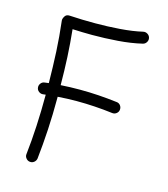

<svg xmlns="http://www.w3.org/2000/svg" viewBox="-107 -765 766 876"><g transform="rotate(15 276.5 -327.0)"><path d="M63.5 -309.6Q62 -320.8 69.1 -329.8Q76.2 -338.9 86.9 -339.8Q96.2 -340.8 106 -342.3Q105 -420.9 101.6 -490Q98.1 -559.1 89.4 -633.3Q88.4 -641.6 95.5 -653.3Q102.5 -665 117.7 -664.1Q147.9 -662.1 178.5 -661.4Q209 -660.6 239.7 -660.6Q296.4 -660.6 355.7 -665Q415 -669.4 461.4 -680.2Q472.2 -682.6 481.9 -676.5Q491.7 -670.4 494.1 -659.7Q496.6 -648.9 490.5 -639.2Q484.4 -629.4 473.6 -627Q421.9 -614.7 360.4 -610.1Q298.8 -605.5 239.7 -605.5Q216.3 -605.5 193.1 -606.2Q169.9 -606.9 147 -607.9Q153.8 -542 157 -479.2Q160.2 -416.5 160.6 -347.2Q205.6 -350.1 251 -350.1Q295.4 -350.1 339.4 -347.2Q383.3 -344.2 427.2 -338.9Q438.5 -337.9 445.3 -328.9Q452.1 -319.8 450.7 -308.6Q449.7 -297.9 440.7 -290.8Q431.6 -283.7 420.4 -285.2Q378.4 -290.5 335.7 -293.2Q293 -295.9 251 -295.9Q206.5 -295.9 161.1 -292.5Q161.1 -289.1 161.1 -284.7Q161.1 -209 157 -136.2Q152.8 -63.5 145.5 2.9Q144 13.7 135.3 21Q126.5 28.3 115.2 26.9Q104.5 25.9 97.2 16.8Q89.8 7.8 91.3 -2.9Q98.6 -66.9 102.3 -138.9Q106 -210.9 106 -284.7V-287.6Q100.1 -287.1 93.8 -286.1Q83 -284.7 73.7 -291.7Q64.5 -298.8 63.5 -309.6Z"/></g></svg>

Font: Mikhak-FD Light
Style: Regular
Weight: 300
Designer: Amin Abedi
Version: Version 3.2